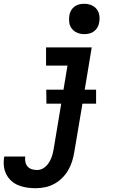

<svg xmlns="http://www.w3.org/2000/svg" viewBox="-85 -770 605 1013"><path d="M103 223Q79 223 56 219.5Q33 216 12 207.5Q-9 199 -25.5 184Q-42 169 -52 149Q-62 129 -64.5 106Q-67 83 -63 59V56H48V57Q46 71 49 85Q52 99 61 109Q70 119 83.5 123Q97 127 111 127Q123 127 135 122Q147 117 156.5 108Q166 99 173 88Q180 77 185 65Q190 53 193 41Q196 29 198 17L238 -223H160L159 -297H250L271 -424H158V-520H399L362 -297H422V-223H350L307 32Q303 57 295.5 81Q288 105 275 127.5Q262 150 243 169Q224 188 200.5 200.5Q177 213 152 218Q127 223 103 223ZM359 -590Q340 -590 323 -597Q306 -604 294.5 -618Q283 -632 280.5 -651Q278 -670 281 -689Q283 -703 290 -715Q297 -727 308.5 -735.5Q320 -744 333 -747Q346 -750 360 -750Q379 -750 396.5 -743Q414 -736 425 -722Q436 -708 439 -689Q442 -670 438 -651Q436 -637 429 -625Q422 -613 410.5 -604.5Q399 -596 386 -593Q373 -590 359 -590Z"/></svg>

Font: Iosevka
Style: Bold Italic
Weight: 700
Italic angle: -9°
Monospace: yes
Designer: Belleve Invis
Foundry: Belleve Invis
Version: Version 32.5.0; ttfautohint (v1.8.4)